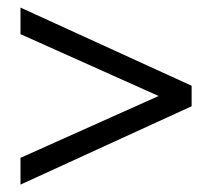

<svg xmlns="http://www.w3.org/2000/svg" viewBox="-20 -478 552 506"><path d="M436 -208 34 -388V-458L485 -252V-198L34 8.5V-62L436 -242Z"/></svg>

Font: Newsreader 16pt SemiBold
Style: Regular
Weight: 600
Designer: Hugues Gentile
Foundry: Production Type
Version: Version 1.003